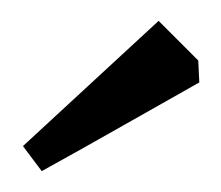

<svg xmlns="http://www.w3.org/2000/svg" viewBox="-20 -689 212 184"><path d="M20 -525 2 -549 132 -669 170 -631 171 -610Q139 -592 98.5 -569Q58 -546 20 -525Z"/></svg>

Font: Grenze Gotisch Light
Style: Regular
Weight: 300
Designer: Renata Polastri
Foundry: Omnibus-Type
Version: Version 1.001